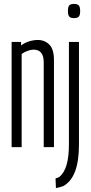

<svg xmlns="http://www.w3.org/2000/svg" viewBox="-20 -747 460 975"><path d="M39 0V-534H87V-516Q105 -530 128 -537Q151 -544 172 -544Q207 -544 230.5 -520.5Q254 -497 254 -442V0H202V-431Q202 -495 150 -495Q137 -495 119.5 -488.5Q102 -482 90 -473V0ZM356 -655Q339 -655 332 -662.5Q325 -670 325 -691Q325 -712 331.5 -719.5Q338 -727 356 -727Q373 -727 380 -719.5Q387 -712 387 -691Q387 -670 380 -662.5Q373 -655 356 -655ZM381 -534V-12Q381 155 301 198Q282 205 264 208L262 159Q272 157 282 151Q306 131 318 90.5Q330 50 330 -15V-534Z"/></svg>

Font: Georama Extra Condensed Light
Style: Regular
Weight: 300
Width: 2
Designer: Jean-Baptiste Levee
Foundry: Production Type
Version: Version 1.000